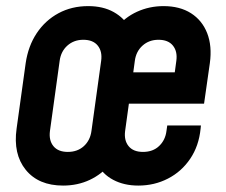

<svg xmlns="http://www.w3.org/2000/svg" viewBox="-20 -580 720 613"><path d="M181.5 12.5Q103 12.5 62.2 -37.8Q21.5 -88 33 -169.5L62 -378.5Q70 -433 97.2 -474Q124.5 -515 166.8 -537.8Q209 -560.5 261.5 -560.5Q309 -560.5 343 -541.5Q377 -522.5 394.5 -490H350.5Q378 -524.5 417.5 -542.5Q457 -560.5 502 -560.5Q554 -560.5 589.8 -537.8Q625.5 -515 641.5 -474Q657.5 -433 650 -378.5L631.5 -249H391.5L379.5 -162Q375.5 -132 390.5 -113.5Q405.5 -95 436.5 -95Q468.5 -95 488.2 -114Q508 -133 511.5 -162L514 -179.5H621.5L620.5 -169.5Q615 -114 587.2 -73Q559.5 -32 516.2 -9.8Q473 12.5 421.5 12.5Q376 12.5 341.5 -5.8Q307 -24 290 -58H333.5Q305.5 -24 266.8 -5.8Q228 12.5 181.5 12.5ZM196.5 -95Q227.5 -95 247.8 -113.5Q268 -132 272 -162L303 -386Q307 -416 292 -434.5Q277 -453 246 -453Q216 -453 195.2 -434.5Q174.5 -416 170.5 -386L139.5 -162Q135.5 -132 150.5 -113.5Q165.5 -95 196.5 -95ZM405.5 -349H538L543 -386Q547 -416 532 -434.5Q517 -453 486 -453Q456 -453 435.2 -434.5Q414.5 -416 410.5 -386Z"/></svg>

Font: Mohave SemiBold
Style: Italic
Weight: 600
Italic angle: -8°
Designer: Gumpita Rahayu
Foundry: Tokotype
Version: Version 2.003